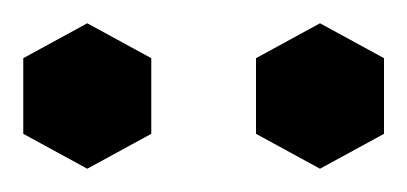

<svg xmlns="http://www.w3.org/2000/svg" viewBox="-20 -690 350 165"><path d="M55 -670 110 -640V-575L55 -545L0 -575V-640ZM255 -670 310 -640V-575L255 -545L200 -575V-640Z"/></svg>

Font: Poltawski Nowy
Style: Regular
Weight: 400
Designer: Adam Pótawski, Mateusz Machalski, Borys Kosmynka, Ania Wieluska
Foundry: Capitalics.wtf
Version: Version 1.001;gftools[0.9.25]